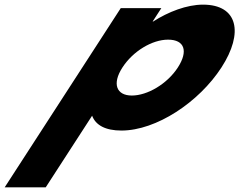

<svg xmlns="http://www.w3.org/2000/svg" viewBox="-116 -548 1032 828"><path d="M839 -257C936.1 -407 909.5 -528 759.5 -528C689.5 -528 609.4 -497 544.2 -455H542.2L579.8 -513H404.8L-95.9 260H81.1L281.2 -49C296.7 -8 338.8 15 407.8 15C557.8 15 741.8 -107 839 -257ZM651 -257C605 -186 519.6 -136 452.6 -136C386.6 -136 366 -186 412 -257C457.3 -327 539.7 -377 608.7 -377C680.7 -377 696.3 -327 651 -257Z"/></svg>

Font: Hussar
Style: BdWodka
Weight: 700
Foundry: Cannot Into Space Fonts
Version: Version 2.00